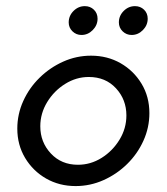

<svg xmlns="http://www.w3.org/2000/svg" viewBox="-20 -610 554 638"><path d="M231.2 8.3Q177.1 8.3 133.3 -16.7Q89.6 -41.7 63.5 -85.1Q37.5 -128.5 37.5 -182.6Q37.5 -230.6 57.3 -274.3Q77.1 -318.1 111.5 -351.7Q145.8 -385.4 189.9 -405.2Q234 -425 282.6 -425Q336.8 -425 380.6 -400Q424.3 -375 450.3 -331.9Q476.4 -288.9 476.4 -234Q476.4 -186.1 456.6 -142.4Q436.8 -98.6 402.4 -64.9Q368.1 -31.2 324 -11.5Q279.9 8.3 231.2 8.3ZM238.9 -62.5Q281.2 -62.5 317.7 -85.4Q354.2 -108.3 377.1 -145.8Q400 -183.3 400 -226.4Q400 -279.2 365.3 -316.7Q330.6 -354.2 275 -354.2Q233.3 -354.2 196.5 -331.2Q159.7 -308.3 136.8 -270.8Q113.9 -233.3 113.9 -190.3Q113.9 -137.5 149 -100Q184 -62.5 238.9 -62.5ZM250.7 -493.8Q233.3 -493.8 220.8 -505.9Q208.3 -518.1 208.3 -535.4Q208.3 -557.6 224.3 -573.6Q240.3 -589.6 261.8 -589.6Q279.9 -589.6 292 -577.8Q304.2 -566 304.2 -547.9Q304.2 -526.4 288.2 -510.1Q272.2 -493.8 250.7 -493.8ZM417.4 -493.8Q400 -493.8 387.5 -505.9Q375 -518.1 375 -535.4Q375 -557.6 391 -573.6Q406.9 -589.6 428.5 -589.6Q446.5 -589.6 458.7 -577.8Q470.8 -566 470.8 -547.9Q470.8 -526.4 454.9 -510.1Q438.9 -493.8 417.4 -493.8Z"/></svg>

Font: Afacad
Style: Italic
Weight: 400
Italic angle: -14°
Designer: Kristian Moeller
Foundry: Dicotype
Version: Version 1.000